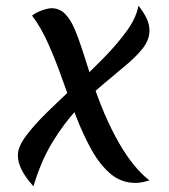

<svg xmlns="http://www.w3.org/2000/svg" viewBox="-20 -615 595 677"><path d="M468 -595Q488 -570 497.5 -549Q507 -528 507 -508Q507 -475 484.5 -446Q462 -417 424.5 -385.5Q387 -354 341.5 -316Q296 -278 250 -228Q204 -178 164 -112Q124 -46 98 42Q70 11 56.5 -16Q43 -43 43 -68Q43 -97 71.5 -135.5Q100 -174 146 -219Q192 -264 244.5 -312.5Q297 -361 345 -410Q393 -459 427 -506Q461 -553 468 -595ZM458 30Q408 30 370.5 -1.5Q333 -33 303.5 -85.5Q274 -138 249 -202.5Q224 -267 200.5 -333.5Q177 -400 151 -459Q125 -518 93 -560Q107 -571 128 -578.5Q149 -586 162 -586Q189 -586 208.5 -567Q228 -548 243 -513Q258 -478 273.5 -429Q289 -380 308 -321Q334 -244 361 -186Q388 -128 414 -87Q440 -46 464 -19.5Q488 7 507 21Q494 25 481.5 27.5Q469 30 458 30Z"/></svg>

Font: Merienda
Style: Regular
Weight: 400
Designer: Eduardo Rodriguez Tunni
Foundry: Eduardo Rodriguez Tunni
Version: Version 2.001